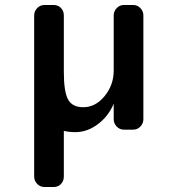

<svg xmlns="http://www.w3.org/2000/svg" viewBox="-20 -520 691 770"><path d="M514 -500Q531 -500 543 -487.5Q555 -475 555 -458V-42Q555 -25 543 -12.5Q531 0 514 0H477Q460 0 448 -12.5Q436 -25 436 -42V-104Q415 -54 372.5 -22Q330 10 282 10Q259 10 236 5V188Q236 206 224.5 218Q213 230 195 230H159Q141 230 129 217.5Q117 205 117 188V-458Q117 -475 129 -487.5Q141 -500 159 -500H195Q213 -500 224.5 -488Q236 -476 236 -458V-232Q236 -152 253 -121Q270 -90 314 -90Q363 -90 399.5 -134.5Q436 -179 436 -237V-458Q436 -475 448 -487.5Q460 -500 477 -500Z"/></svg>

Font: Solway Medium
Style: Regular
Weight: 500
Designer: Mariya V. Pigoulevskaya
Foundry: The Northern Block Ltd.
Version: Version 1.000;hotconv 1.0.109;makeotfexe 2.5.65596